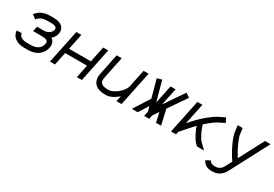

<svg xmlns="http://www.w3.org/2000/svg" viewBox="36 -1413 3530 2473"><g transform="rotate(30 1800.5 -176.5)"><path d="M329.1 -305.2Q388.7 -305.2 422.9 -333Q457 -360.8 457 -395.5Q457 -438.5 375.5 -438.5H314Q219.2 -438.5 171.4 -375L112.8 -418.9Q122.1 -431.2 130.1 -440.2Q138.2 -449.2 156.5 -463.9Q174.8 -478.5 194.8 -488Q214.8 -497.6 246.8 -504.9Q278.8 -512.2 315.4 -512.2H370.6Q416.5 -512.2 449.7 -501Q482.9 -489.7 499.5 -471.2Q516.1 -452.6 523.2 -434.1Q530.3 -415.5 530.3 -395.5Q530.3 -386.7 528.6 -376.2Q526.9 -365.7 521.7 -348.1Q516.6 -330.6 503.2 -311.3Q489.7 -292 469.7 -276.4Q518.6 -245.1 518.6 -186.5Q518.6 -173.8 515.1 -155.8L513.2 -146Q508.3 -124 498.3 -103Q488.3 -82 469.7 -60.8Q451.2 -39.6 426.5 -23.7Q401.9 -7.8 365.7 2.2Q329.6 12.2 286.6 12.2H225.6Q145 12.2 92.3 -27.6Q39.6 -67.4 37.1 -132.8L110.4 -135.7Q111.8 -101.1 143.8 -81.1Q175.8 -61 225.6 -61H286.6Q326.7 -61 356.9 -71.5Q387.2 -82 403.3 -96.7Q419.4 -111.3 429.7 -130.1Q439.9 -148.9 442.6 -162.1Q445.3 -175.3 445.3 -186.5Q445.3 -209 422.1 -220.5Q398.9 -231.9 337.4 -231.9H223.6L238.8 -305.2Z M682.6 0H607.9L711.9 -499.5H786.6L738.3 -266.1H1063L1111.3 -499.5H1186.5L1082.5 0H1007.8L1047.9 -192.9H722.7Z M1318.8 -171.9Q1315.4 -155.3 1315.4 -139.6Q1315.4 -127.4 1317.6 -117.2Q1319.8 -106.9 1327.1 -96.2Q1334.5 -85.4 1346.7 -77.9Q1358.9 -70.3 1380.1 -65.7Q1401.4 -61 1430.2 -61H1443.4Q1474.6 -61 1511.7 -79.8Q1548.8 -98.6 1578.6 -125.2Q1608.4 -151.9 1630.1 -181.4Q1651.9 -210.9 1656.2 -232.4L1711.9 -499.5H1786.6L1679.7 13.2H1605L1622.1 -69.3Q1528.8 13.2 1443.4 13.2H1430.2Q1335.9 13.2 1289.1 -29.1Q1242.2 -71.3 1242.2 -139.6Q1242.2 -162.1 1247.6 -186.5L1312 -499.5H1386.7Z M1825.7 0 1978 -238.8 1905.8 -502.4 1976.1 -522 2056.6 -229.5 2113.3 -499.5H2188L2134.3 -244.1L2332 -532.7L2392.6 -491.7L2209.5 -224.6L2260.7 0H2185.5L2153.3 -142.1L2095.2 -57.1L2083 0H2008.3L2023.4 -72.8L2003.9 -143.6L1912.1 0Z M2482.9 0H2408.2L2512.2 -499.5H2586.9L2522 -187.5L2559.6 -230.5Q2631.3 -312 2712.4 -378.4Q2793.5 -444.8 2851.1 -472.7L2932.1 -511.7L2964.4 -446.3L2886.2 -408.2Q2822.3 -377 2716.3 -284.2L2727.5 -249Q2739.7 -210.4 2768.3 -155.3Q2796.9 -100.1 2815.4 -82L2899.4 0H2794.4L2764.6 -29.3Q2736.8 -56.6 2703.9 -120.6Q2670.9 -184.6 2657.2 -228Q2639.2 -210 2614.3 -181.6L2491.7 -42.5Z M3301.3 70.8Q3273.9 123 3228.5 151.6Q3183.1 180.2 3126 180.2H3111.8Q3061.5 180.2 3028.1 158.9Q2994.6 137.7 2980.5 109.9L2975.6 100.1L3040 65.9L3045.9 76.7Q3051.8 86.9 3069.3 96.9Q3086.9 106.9 3111.8 106.9H3126Q3200.2 106.9 3236.8 36.6L3286.6 -58.1Q3229 -139.6 3180.9 -241.5Q3132.8 -343.3 3125.5 -397.5L3111.8 -499.5H3185.5L3197.8 -407.2Q3203.1 -369.1 3240.2 -287.4Q3277.3 -205.6 3325.2 -131.8L3518.6 -499.5H3601.1Z"/></g></svg>

Font: Anka/Coder
Style: Italic
Weight: 400
Italic angle: -12°
Monospace: yes
Version: Version 001.100